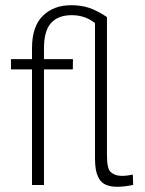

<svg xmlns="http://www.w3.org/2000/svg" viewBox="-20 -717 562 744"><path d="M434.6 6.8Q407.7 6.8 389.9 -1.2Q372.1 -9.3 363.3 -25.6Q354.5 -42 351.3 -60.3Q348.1 -78.6 348.1 -105V-627.4Q310.1 -658.2 257.8 -658.2Q205.1 -658.2 177.7 -627.7Q150.4 -597.2 150.4 -529.8V-487.8H262.7L262.2 -448.2H150.4V0H104V-448.2H22.5V-487.8H104V-530.3Q104 -614.3 145.8 -655.5Q187.5 -696.8 255.9 -696.8Q294.9 -696.8 325.9 -686.3Q356.9 -675.8 394.5 -650.9V-116.2Q394.5 -100.6 395.3 -91.3Q396 -82 398.9 -69.8Q401.9 -57.6 408 -51.3Q414.1 -44.9 425.3 -40.3Q436.5 -35.6 453.1 -35.6Q473.1 -35.6 494.6 -40.5L496.1 -0.5Q461.9 6.8 434.6 6.8Z"/></svg>

Font: HK Grotesk Light Legacy
Style: Regular
Weight: 300
Designer: Alfredo Marco Pradil
Foundry: Hanken Design Co.
Version: Version 2.022;PS 002.022;hotconv 1.0.88;makeotf.lib2.5.64775